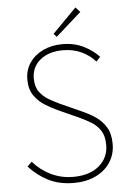

<svg xmlns="http://www.w3.org/2000/svg" viewBox="-58 -889 632 943"><g transform="rotate(-5 258.0 -417.0)"><path d="M268 12Q195 12 140.5 -16.5Q86 -45 48 -88L70 -110Q106 -68 157 -43Q208 -18 268 -18Q348 -18 395 -57.5Q442 -97 442 -160Q442 -204 425 -230.5Q408 -257 380.5 -274Q353 -291 320 -306L218 -352Q190 -365 159 -384Q128 -403 106 -434Q84 -465 84 -514Q84 -561 108.5 -596.5Q133 -632 175 -652Q217 -672 270 -672Q330 -672 376 -648.5Q422 -625 450 -594L430 -572Q402 -604 361.5 -623Q321 -642 270 -642Q201 -642 158.5 -607.5Q116 -573 116 -516Q116 -475 135 -449.5Q154 -424 181.5 -408.5Q209 -393 232 -382L334 -336Q371 -320 402.5 -299Q434 -278 454 -245.5Q474 -213 474 -162Q474 -112 448.5 -72.5Q423 -33 376.5 -10.5Q330 12 268 12ZM246 -710 232 -726 350 -846 372 -822Z"/></g></svg>

Font: Assistant ExtraLight ExtraLight
Style: Regular
Weight: 250
Version: Version 3.000